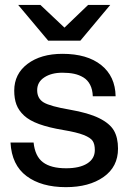

<svg xmlns="http://www.w3.org/2000/svg" viewBox="-20 -752 525 784"><path d="M249 12.2Q148.9 12.2 88.4 -33Q27.8 -78.1 22.9 -169.9H117.2Q123 -113.8 155.5 -89.4Q188 -64.9 250 -64.9Q305.2 -64.9 336.2 -84.5Q367.2 -104 367.2 -139.2Q367.2 -163.1 358.6 -176.3Q350.1 -189.5 322 -200.7Q293.9 -211.9 237.8 -221.2Q179.2 -231 139.6 -245.4Q100.1 -259.8 78.1 -280.3Q56.2 -300.8 47.1 -325Q38.1 -349.1 38.1 -381.8Q38.1 -450.2 92.5 -491.2Q147 -532.2 234.9 -532.2Q335.9 -532.2 393.3 -486.3Q450.7 -440.4 452.1 -358.9H358.9Q357.9 -386.7 347.9 -406Q337.9 -425.3 320.6 -435.8Q303.2 -446.3 282.5 -450.7Q261.7 -455.1 234.9 -455.1Q189.9 -455.1 160.9 -436Q131.8 -417 131.8 -383.8Q131.8 -349.6 158.4 -333.7Q185.1 -317.9 265.1 -304.2Q341.3 -291 384.8 -269.5Q428.2 -248 445.1 -219Q461.9 -189.9 461.9 -145Q461.9 -70.8 402.8 -29.3Q343.8 12.2 249 12.2ZM54.2 -731.9H145L243.2 -639.2L339.8 -731.9H430.2L308.1 -585.9H176.8Z"/></svg>

Font: Aspekta 450
Style: Regular
Weight: 450
Designer: Ivo Dolenc
Version: Version 2.000